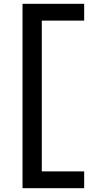

<svg xmlns="http://www.w3.org/2000/svg" viewBox="-20 -843 540 1006"><path d="M98 143V-823H421V-735H199V55H421V143Z"/></svg>

Font: Iosevka SS04 Semibold
Style: Regular
Weight: 600
Monospace: yes
Designer: Belleve Invis
Foundry: Belleve Invis
Version: Version 19.0.0; ttfautohint (v1.8.4)